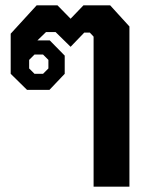

<svg xmlns="http://www.w3.org/2000/svg" viewBox="-20 -588 569 718"><path d="M330 -451 316 -466H295L244 -413L188 -468H152L120 -437H166L222 -380V-312L165 -252H81L20 -312V-462L117 -568H195L244 -518L292 -568H392L464 -489V110H330ZM141 -312 161 -332V-364L141 -384H109L89 -364V-332L109 -312Z"/></svg>

Font: Chakra Petch
Style: Bold
Weight: 700
Designer: Katatrad Aksorn Co.,Ltd.
Foundry: Cadson Demak Co.,Ltd.
Version: Version 1.000; ttfautohint (v1.6)